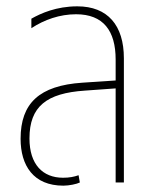

<svg xmlns="http://www.w3.org/2000/svg" viewBox="-20 -576 484 606"><path d="M180 10C198 10 222 5 232 0L228 -23C214 -18 199 -15 179 -15C115 -15 73 -57 73 -139C73 -240 127 -282 248 -290L345 -297V0H371V-392C371 -496 320 -556 224 -556C158 -556 109 -534 79 -517V-487C120 -514 169 -531 220 -531C306 -531 345 -479 345 -388V-322L240 -315C104 -306 45 -250 45 -138C45 -54 85 10 180 10Z"/></svg>

Font: Noto Sans Thai Cond Thin
Style: Regular
Weight: 100
Width: 3
Designer: Monotype Design Team
Foundry: Monotype Imaging Inc.
Version: Version 2.002